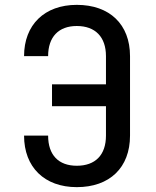

<svg xmlns="http://www.w3.org/2000/svg" viewBox="-20 -760 640 790"><path d="M296 10C431 10 515 -70 515 -202V-529C515 -660 431 -740 296 -740C163 -740 79 -658 79 -529H178C178 -608 221 -653 296 -653C372 -653 416 -608 416 -529V-413H194V-323H416V-202C416 -122 372 -78 296 -78C221 -78 178 -122 178 -202H79C79 -72 163 10 296 10Z"/></svg>

Font: Tekne LDO Medium
Style: Regular
Weight: 500
Monospace: yes
Designer: Alessio Laiso, Mario Rullo, Paolo Rosset
Foundry: Alessio Laiso
Version: Version 1.000;hotconv 1.0.109;makeotfexe 2.5.65596